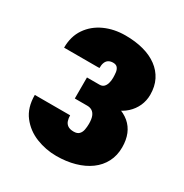

<svg xmlns="http://www.w3.org/2000/svg" viewBox="-134 -643 723 756"><g transform="rotate(30 228.0 -264.5)"><path d="M271 -252H174.3V-318.4H231Q242.7 -318.4 249.8 -324.7Q256.8 -331.1 260.5 -342.5Q264.2 -354 264.2 -368.7Q264.2 -381.3 262.7 -393.1Q261.2 -404.8 254.9 -412.6Q248.5 -420.4 234.9 -420.4Q223.1 -420.4 214.8 -415.5Q206.5 -410.6 202.4 -400.6Q198.2 -390.6 198.2 -375H37.6Q37.6 -426.3 62.5 -462.6Q87.4 -499 129.6 -518.3Q171.9 -537.6 223.6 -537.6Q269 -537.6 305.9 -527.6Q342.8 -517.6 369.1 -498Q395.5 -478.5 409.9 -450Q424.3 -421.4 424.3 -383.8Q424.3 -356.9 413.6 -333Q402.8 -309.1 382.8 -290.8Q362.8 -272.5 334.2 -262.2Q305.7 -252 271 -252ZM174.3 -287.1H271Q309.6 -287.1 339.6 -278.1Q369.6 -269 390.4 -251.5Q411.1 -233.9 421.6 -208.3Q432.1 -182.6 432.1 -149.4Q432.1 -111.8 416.7 -82.3Q401.4 -52.7 373.3 -32.2Q345.2 -11.7 307.1 -1Q269 9.8 223.6 9.8Q175.8 9.8 131.6 -7.8Q87.4 -25.4 59.1 -62Q30.8 -98.6 30.8 -156.2H191.4Q191.4 -143.1 195.1 -131.8Q198.7 -120.6 208.3 -114Q217.8 -107.4 235.4 -107.4Q251.5 -107.4 259.5 -115.7Q267.6 -124 270 -137.2Q272.5 -150.4 272.5 -164.1Q272.5 -185.1 267.6 -197.8Q262.7 -210.4 253.4 -216.6Q244.1 -222.7 231 -222.7H174.3Z"/></g></svg>

Font: Roboto Condensed Black
Style: Regular
Weight: 900
Designer: Christian Robertson
Foundry: Google
Version: Version 3.008; 2023